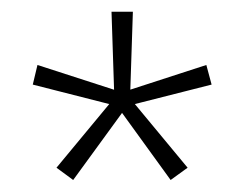

<svg xmlns="http://www.w3.org/2000/svg" viewBox="-20 -659 417 328"><path d="M189.5 -467.5 105 -351.5 76.5 -372.5 168.5 -483.5 169.5 -480.5 36 -514.5 44 -548 177 -505 175 -502 170.5 -639H207L202.5 -502L200 -505L332.5 -548L341.5 -514.5L207.5 -480.5L208.5 -483.5L300.5 -372.5L271.5 -351.5L187.5 -467.5Z"/></svg>

Font: Anek Kannada ExtraLight
Style: Regular
Weight: 250
Version: Version 1.003